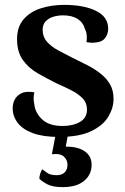

<svg xmlns="http://www.w3.org/2000/svg" viewBox="-20 -548 514 788"><path d="M222 14Q157 14 115 -1.5Q73 -17 52.5 -44Q32 -71 32 -104Q32 -122 40 -138.5Q48 -155 67.5 -165Q87 -175 121 -169Q118 -156 118 -144.5Q118 -133 121 -119Q125 -84 153.5 -57.5Q182 -31 237 -31Q279 -31 308 -47.5Q337 -64 337 -98Q337 -126 319 -144.5Q301 -163 272.5 -177.5Q244 -192 212 -206Q174 -225 136 -246.5Q98 -268 74 -301.5Q50 -335 50 -387Q50 -438 77 -469Q104 -500 148 -514Q192 -528 243 -528Q324 -528 374 -503.5Q424 -479 424 -430Q424 -409 411.5 -392Q399 -375 368 -373Q359 -372 351 -373Q343 -374 335 -375Q337 -387 336 -402Q335 -417 329 -428Q322 -455 299 -470Q276 -485 239 -485Q217 -485 198 -479Q179 -473 167 -460Q155 -447 155 -426Q155 -397 172.5 -377Q190 -357 218.5 -341.5Q247 -326 279 -310Q308 -296 337.5 -281Q367 -266 392 -246.5Q417 -227 431.5 -202Q446 -177 446 -142Q446 -105 424.5 -69Q403 -33 354 -9.5Q305 14 222 14ZM262 -14 250 54Q298 53 327 72.5Q356 92 356 128Q356 169 325 194.5Q294 220 238 220Q196 220 174.5 208.5Q153 197 142 186Q141 177 145.5 163.5Q150 150 154 147Q160 151 173 161Q186 171 213 171Q234 171 245.5 159.5Q257 148 257 128Q257 109 242.5 95Q228 81 193 85L212 -14Z"/></svg>

Font: Arima SemiBold
Style: Regular
Weight: 600
Designer: Joana Correia and Natanael Gama
Foundry: NDISCOVER
Version: Version 1.101;gftools[0.9.23]